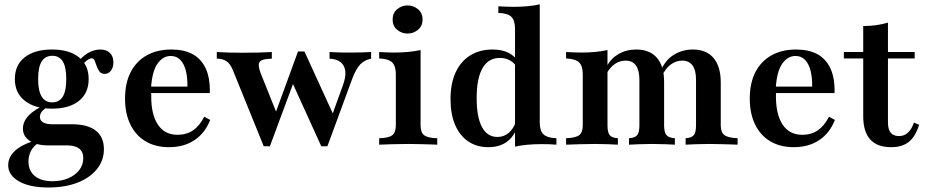

<svg xmlns="http://www.w3.org/2000/svg" viewBox="-20 -651 4165 864"><path d="M198.4 192.7Q112.9 192.7 64.9 164.9Q16.9 137.1 16.9 92.7Q16.9 56.5 46.4 28.6Q75.8 0.8 132.3 -16.9L151.6 -6.5Q131.5 5.6 119.8 27.4Q108.1 49.2 108.1 75.8Q108.1 117.7 136.7 141.1Q165.3 164.5 216.9 164.5Q257.3 164.5 288.3 150.8Q319.4 137.1 337.1 113.7Q354.8 90.3 354.8 60.5Q354.8 32.3 336.3 17.7Q317.7 3.2 280.6 3.2H196Q144.4 3.2 113.7 -17.3Q83.1 -37.9 83.1 -72.6Q83.1 -100 102.4 -123.8Q121.8 -147.6 162.9 -170.2L187.9 -166.1Q173.4 -156.5 166.5 -146.4Q159.7 -136.3 159.7 -124.2Q159.7 -108.9 173.8 -100.4Q187.9 -91.9 214.5 -91.9H303.2Q374.2 -91.9 410.9 -63.3Q447.6 -34.7 447.6 20.2Q447.6 71 416.1 110.1Q384.7 149.2 328.6 171Q272.6 192.7 198.4 192.7ZM214.5 -162.1Q136.3 -162.1 91.5 -197.6Q46.8 -233.1 46.8 -295.2Q46.8 -358.1 91.1 -393.1Q135.5 -428.2 213.7 -428.2Q291.9 -428.2 335.5 -393.1Q379 -358.1 379 -295.2Q379 -232.3 335.5 -197.2Q291.9 -162.1 214.5 -162.1ZM214.5 -190.3Q246.8 -190.3 262.5 -216.1Q278.2 -241.9 278.2 -295.2Q278.2 -349.2 262.5 -374.6Q246.8 -400 215.3 -400Q183.9 -400 167.7 -374.6Q151.6 -349.2 151.6 -295.2Q151.6 -241.9 167.7 -216.1Q183.9 -190.3 214.5 -190.3ZM451.6 -318.5Q435.5 -318.5 427.4 -329.4Q419.4 -340.3 414.9 -354Q410.5 -367.7 406 -378.2Q401.6 -388.7 391.9 -388.7Q386.3 -388.7 377.4 -383.5Q368.5 -378.2 358.9 -368.1Q349.2 -358.1 341.9 -343.5L328.2 -366.1Q345.2 -393.5 373.4 -410.9Q401.6 -428.2 431.5 -428.2Q458.9 -428.2 474.6 -412.9Q490.3 -397.6 490.3 -370.2Q490.3 -347.6 479.4 -333.1Q468.5 -318.5 451.6 -318.5Z M740.3 11.3Q679.8 11.3 635.5 -14.9Q591.1 -41.1 566.9 -90.3Q542.7 -139.5 542.7 -207.3Q542.7 -278.2 568.5 -327.4Q594.4 -376.6 641.1 -402.4Q687.9 -428.2 750.8 -428.2Q807.3 -428.2 846 -407.7Q884.7 -387.1 905.2 -344Q925.8 -300.8 924.2 -232.3H622.6L621 -261.3H823.4Q824.2 -300.8 816.5 -331.9Q808.9 -362.9 791.9 -381Q775 -399.2 748.4 -399.2Q713.7 -399.2 689.1 -364.9Q664.5 -330.6 659.7 -255.6L661.3 -252.4Q660.5 -245.2 660.5 -236.3Q660.5 -227.4 660.5 -216.1Q660.5 -135.5 690.7 -89.9Q721 -44.4 779 -44.4Q819.4 -44.4 848.8 -64.5Q878.2 -84.7 899.2 -125.8L925.8 -111.3Q902.4 -51.6 854.8 -20.2Q807.3 11.3 740.3 11.3Z M1166.9 7.3 1028.2 -334.7Q1015.3 -366.1 997.6 -376.6Q979.8 -387.1 955.6 -387.1V-416.9Q982.3 -415.3 1009.3 -414.5Q1036.3 -413.7 1071.8 -413.7Q1111.3 -413.7 1144 -414.5Q1176.6 -415.3 1203.2 -416.9V-387.1Q1158.1 -386.3 1148.4 -372.2Q1138.7 -358.1 1153.2 -321L1228.2 -133.9L1212.9 -123.4L1321 -419.4L1346 -400.8L1194.4 7.3ZM1425.8 7.3 1291.9 -287.1 1321 -419.4H1350L1483.9 -126.6L1467.7 -113.7L1521.8 -263.7Q1537.1 -304 1533.9 -330.6Q1530.6 -357.3 1512.5 -371.4Q1494.4 -385.5 1462.9 -387.1V-416.9Q1483.1 -416.1 1500.4 -415.3Q1517.7 -414.5 1533.5 -414.5Q1549.2 -414.5 1564.5 -414.5Q1587.1 -414.5 1610.1 -415.3Q1633.1 -416.1 1650 -416.9V-387.1Q1619.4 -380.6 1600.8 -360.9Q1582.3 -341.1 1566.1 -299.2L1453.2 7.3Z M1686.3 0V-29Q1728.2 -29.8 1744.8 -42.3Q1761.3 -54.8 1761.3 -87.1V-316.9Q1761.3 -353.2 1745.2 -369.8Q1729 -386.3 1686.3 -387.9V-416.9Q1702.4 -416.1 1719 -415.3Q1735.5 -414.5 1752.4 -414.5Q1786.3 -414.5 1816.5 -417.3Q1846.8 -420.2 1872.6 -425.8V-87.1Q1872.6 -54 1889.5 -41.9Q1906.5 -29.8 1947.6 -29V0Q1935.5 -0.8 1914.5 -1.2Q1893.5 -1.6 1868.5 -2.4Q1843.5 -3.2 1818.5 -3.2Q1781.5 -3.2 1743.5 -2Q1705.6 -0.8 1686.3 0ZM1813.7 -500Q1787.9 -500 1767.3 -516.9Q1746.8 -533.9 1746.8 -562.9Q1746.8 -592.7 1767.3 -609.7Q1787.9 -626.6 1813.7 -626.6Q1840.3 -626.6 1860.9 -609.7Q1881.5 -592.7 1881.5 -563.7Q1881.5 -533.9 1860.9 -516.9Q1840.3 -500 1813.7 -500Z M2297.6 8.9V-521.8Q2297.6 -559.7 2280.6 -575.8Q2263.7 -591.9 2222.6 -592.7V-622.6Q2240.3 -621.8 2256.5 -621Q2272.6 -620.2 2291.1 -620.2Q2324.2 -620.2 2354 -623Q2383.9 -625.8 2408.9 -631.5V-100Q2408.9 -62.9 2425.4 -46.8Q2441.9 -30.6 2483.9 -29V0Q2466.1 -1.6 2450 -2Q2433.9 -2.4 2415.3 -2.4Q2382.3 -2.4 2352.4 0.4Q2322.6 3.2 2297.6 8.9ZM2177.4 11.3Q2125 11.3 2086.7 -14.9Q2048.4 -41.1 2027.8 -89.5Q2007.3 -137.9 2007.3 -204.8Q2007.3 -275 2030.2 -325Q2053.2 -375 2096 -401.6Q2138.7 -428.2 2196.8 -428.2Q2239.5 -428.2 2269 -412.9Q2298.4 -397.6 2310.5 -374.2L2305.6 -348.4Q2296 -366.9 2275.8 -378.6Q2255.6 -390.3 2229 -390.3Q2178.2 -390.3 2151.6 -344.8Q2125 -299.2 2125 -208.9Q2125 -124.2 2148.8 -79.4Q2172.6 -34.7 2218.5 -34.7Q2247.6 -34.7 2269.4 -53.2Q2291.1 -71.8 2302.4 -105.6L2306.5 -78.2Q2292.7 -35.5 2259.7 -12.1Q2226.6 11.3 2177.4 11.3Z M3065.3 0V-29Q3091.9 -30.6 3102 -42.7Q3112.1 -54.8 3112.1 -87.1V-292.7Q3112.1 -334.7 3096.4 -356.5Q3080.6 -378.2 3050 -378.2Q3023.4 -378.2 2999.6 -361.7Q2975.8 -345.2 2958.1 -308.1L2954 -334.7Q2975.8 -383.1 3014.1 -405.6Q3052.4 -428.2 3097.6 -428.2Q3158.9 -428.2 3191.1 -389.9Q3223.4 -351.6 3223.4 -279.8V-87.1Q3223.4 -55.6 3239.9 -43.1Q3256.5 -30.6 3299.2 -29V0Q3287.1 -0.8 3265.7 -1.2Q3244.4 -1.6 3219.4 -2.4Q3194.4 -3.2 3171 -3.2Q3139.5 -3.2 3110.1 -2Q3080.6 -0.8 3065.3 0ZM2527.4 0V-29Q2570.2 -30.6 2586.3 -42.7Q2602.4 -54.8 2602.4 -87.1V-316.9Q2602.4 -354.8 2585.5 -370.6Q2568.5 -386.3 2527.4 -387.9V-416.9Q2545.2 -416.1 2561.7 -415.3Q2578.2 -414.5 2595.2 -414.5Q2629 -414.5 2658.5 -417.3Q2687.9 -420.2 2713.7 -425.8V-87.1Q2713.7 -54.8 2723.8 -42.7Q2733.9 -30.6 2760.5 -29V0Q2743.5 -0.8 2716.1 -2Q2688.7 -3.2 2658.9 -3.2Q2624.2 -3.2 2587.1 -2Q2550 -0.8 2527.4 0ZM2810.5 0V-29Q2837.1 -30.6 2847.2 -42.7Q2857.3 -54.8 2857.3 -87.1V-292.7Q2857.3 -334.7 2841.5 -356.5Q2825.8 -378.2 2795.2 -378.2Q2769.4 -378.2 2747.6 -363.7Q2725.8 -349.2 2709.7 -320.2L2710.5 -353.2Q2729.8 -388.7 2764.5 -408.5Q2799.2 -428.2 2842.7 -428.2Q2904 -428.2 2936.3 -390.7Q2968.5 -353.2 2968.5 -282.3V-87.1Q2968.5 -55.6 2979 -43.1Q2989.5 -30.6 3016.9 -29V0Q3002.4 -0.8 2973.4 -2Q2944.4 -3.2 2915.3 -3.2Q2884.7 -3.2 2855.2 -2Q2825.8 -0.8 2810.5 0Z M3551.6 11.3Q3491.1 11.3 3446.8 -14.9Q3402.4 -41.1 3378.2 -90.3Q3354 -139.5 3354 -207.3Q3354 -278.2 3379.8 -327.4Q3405.6 -376.6 3452.4 -402.4Q3499.2 -428.2 3562.1 -428.2Q3618.5 -428.2 3657.3 -407.7Q3696 -387.1 3716.5 -344Q3737.1 -300.8 3735.5 -232.3H3433.9L3432.3 -261.3H3634.7Q3635.5 -300.8 3627.8 -331.9Q3620.2 -362.9 3603.2 -381Q3586.3 -399.2 3559.7 -399.2Q3525 -399.2 3500.4 -364.9Q3475.8 -330.6 3471 -255.6L3472.6 -252.4Q3471.8 -245.2 3471.8 -236.3Q3471.8 -227.4 3471.8 -216.1Q3471.8 -135.5 3502 -89.9Q3532.3 -44.4 3590.3 -44.4Q3630.6 -44.4 3660.1 -64.5Q3689.5 -84.7 3710.5 -125.8L3737.1 -111.3Q3713.7 -51.6 3666.1 -20.2Q3618.5 11.3 3551.6 11.3Z M3990.3 11.3Q3927.4 11.3 3896 -23.4Q3864.5 -58.1 3864.5 -128.2V-387.9H3777.4V-416.9H3864.5V-533.9Q3896.8 -533.9 3924.2 -537.9Q3951.6 -541.9 3975.8 -549.2V-416.9H4096V-387.9H3975.8V-100Q3975.8 -68.5 3988.3 -53.6Q4000.8 -38.7 4025.8 -38.7Q4049.2 -38.7 4065.7 -54Q4082.3 -69.4 4092.7 -99.2L4116.1 -89.5Q4100 -37.1 4070.2 -12.9Q4040.3 11.3 3990.3 11.3Z"/></svg>

Font: Playfair
Style: Bold
Weight: 700
Designer: Claus Eggers Sørensen
Foundry: Claus Eggers Sørensen
Version: Version 2.001;gftools[0.9.30]